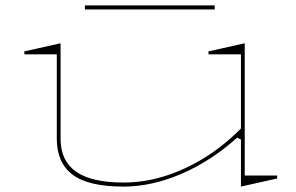

<svg xmlns="http://www.w3.org/2000/svg" viewBox="-20 -675 1095 710"><path d="M437 15Q307 15 248.5 -29Q190 -73 190 -162V-474H70V-485L204 -515V-162Q204 -80 261.5 -40Q319 0 437 0Q513 0 588.5 -23.5Q664 -47 736 -91.5Q808 -136 871 -200V-474H751V-485L885 -515V-26H1005V-15L871 15V-159L857 -166Q760 -79 650.5 -32Q541 15 437 15ZM294 -640V-655H774V-640Z"/></svg>

Font: Kalnia Expanded Thin
Style: Regular
Weight: 250
Width: 7
Designer: Frida Medrano
Foundry: Frida Medrano
Version: Version 1.105